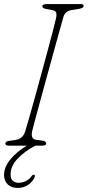

<svg xmlns="http://www.w3.org/2000/svg" viewBox="-31 -720 434 949"><path d="M128 -71.5Q119.5 -33 147 -29L178.5 -25Q197.5 -22 197.5 -10.5Q197.5 -5 191 -2.5Q184.5 0 177 0H143.5Q91.5 27 56.5 63.8Q21.5 100.5 21.5 140.5Q21 164.5 32.5 174Q44 183.5 61 183.5Q77 183.5 94.2 176.2Q111.5 169 123.5 152.5Q129 144 135.5 144Q144 143.5 140.5 154.5Q135 173 111.5 191Q88 209 56.5 209Q25 209 7 191.2Q-11 173.5 -11 144.5Q-10.5 105 20.8 67.2Q52 29.5 101.5 0H12.5Q-4.5 0 -4.5 -10.5Q-5 -21.5 16 -24L44.5 -28Q82 -33 93.5 -71Q97 -82 108.5 -121.5Q120 -161 135.8 -217.8Q151.5 -274.5 168.8 -338Q186 -401.5 202.2 -461.2Q218.5 -521 230.2 -566.2Q242 -611.5 246 -630.5Q250 -647.5 246.5 -657.5Q243 -667.5 226 -670.5L198 -675.5Q178 -678.5 178 -690Q178 -700 205 -700H367Q382.5 -700 382.5 -691.5Q382.5 -685.5 377.2 -682Q372 -678.5 358.5 -676L324 -670.5Q291 -665.5 282.5 -636.5Q276.5 -615.5 263.5 -568.8Q250.5 -522 233.8 -461.5Q217 -401 199.5 -337Q182 -273 166.5 -216.2Q151 -159.5 140.5 -120.2Q130 -81 128 -71.5Z"/></svg>

Font: Fraunces 72pt S100 Thin
Style: Italic
Weight: 100
Italic angle: -16°
Version: Version 1.000; ttfautohint (v1.8.3)